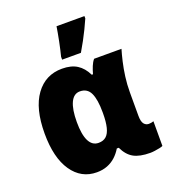

<svg xmlns="http://www.w3.org/2000/svg" viewBox="-142 -887 898 1004"><g transform="rotate(-20 307.0 -385.0)"><path d="M286.6 -131.8Q313 -131.8 329.1 -146.2Q345.2 -160.6 352.8 -191.4Q360.4 -222.2 360.4 -270V-274.9Q360.4 -346.7 343.3 -382.6Q326.2 -418.5 285.2 -418.5Q251 -418.5 233.4 -380.9Q215.8 -343.3 215.8 -272.9Q215.8 -203.1 233.6 -167.5Q251.5 -131.8 286.6 -131.8ZM225.6 9.8Q139.2 9.8 88.1 -64.7Q37.1 -139.2 37.1 -273.9Q37.1 -413.1 91.3 -487.5Q145.5 -562 237.8 -562Q288.6 -562 321 -541.5Q353.5 -521 374 -479H380.9Q386.7 -500.5 394.8 -520.3Q402.8 -540 414.1 -553.2H566.4Q558.1 -525.9 549.6 -489Q541 -452.1 535.4 -409.9Q529.8 -367.7 529.8 -324.2V-194.3Q529.8 -161.6 540.3 -148.4Q550.8 -135.3 566.9 -135.3Q573.7 -135.3 581.5 -136.7Q589.4 -138.2 593.8 -140.1V-2.9Q589.4 0 575.9 2.9Q562.5 5.9 547.6 7.8Q532.7 9.8 522.9 9.8Q463.9 9.8 430.4 -8.8Q397 -27.3 376 -71.8H365.2Q350.6 -47.4 330.6 -29.1Q310.5 -10.7 284.4 -0.5Q258.3 9.8 225.6 9.8ZM255.4 -606V-622.1Q258.8 -635.3 263.7 -656.2Q268.6 -677.2 273.2 -700.4Q277.8 -723.6 281.7 -745.1Q285.6 -766.6 287.6 -780.3H442.9V-767.1Q431.6 -741.2 418.7 -714.8Q405.8 -688.5 391.4 -661.6Q377 -634.8 359.9 -606Z"/></g></svg>

Font: Open Sans SemiCondensed ExtraBold
Style: Regular
Weight: 800
Width: 4
Designer: Monotype Design Team
Foundry: Monotype Imaging Inc.
Version: Version 3.000